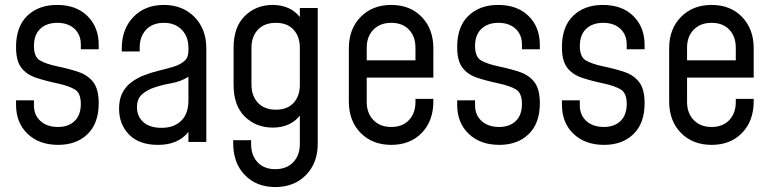

<svg xmlns="http://www.w3.org/2000/svg" viewBox="-20 -575 3126 778"><path d="M216 12Q138.5 12 91.8 -32.8Q45 -77.5 45 -151V-168.5H117.5V-148Q117.5 -108.5 144.2 -84.5Q171 -60.5 215 -60.5Q257 -60.5 282.2 -84.5Q307.5 -108.5 307.5 -154Q307.5 -198.5 282.5 -213Q257.5 -227.5 213 -237Q163.5 -247.5 125.5 -260.2Q87.5 -273 66.2 -300.8Q45 -328.5 45 -384.5Q45 -467 90.5 -511Q136 -555 211 -555Q288.5 -555 334.2 -510.2Q380 -465.5 380 -392.5V-375.5H307.5V-395Q307.5 -434.5 281.5 -458.5Q255.5 -482.5 212 -482.5Q169 -482.5 143.2 -458.2Q117.5 -434 117.5 -388.5Q117.5 -344 142.5 -329.8Q167.5 -315.5 213 -306Q261.5 -296 299.2 -283Q337 -270 358.5 -241.5Q380 -213 380 -157Q380 -75.5 335 -31.8Q290 12 216 12Z M619.5 12Q544.5 12 503.5 -29.2Q462.5 -70.5 462.5 -134.5Q462.5 -174 476.8 -200.2Q491 -226.5 514 -243Q537 -259.5 562.5 -269.5Q593 -281.5 624.8 -289Q656.5 -296.5 683.2 -304.8Q710 -313 726.8 -327.5Q743.5 -342 743.5 -368.5V-381.5Q743.5 -427 716.2 -454.8Q689 -482.5 644 -482.5Q598.5 -482.5 572.2 -454.8Q546 -427 546 -381.5V-366.5H473.5V-379Q473.5 -457.5 520.5 -506.2Q567.5 -555 644 -555Q720 -555 768 -506.2Q816 -457.5 816 -379V0H743.5V-40.5Q701.5 12.5 619.5 12ZM634.5 -57Q685 -57 714.2 -85.5Q743.5 -114 743.5 -168V-264Q713 -244.5 675.5 -238Q638 -231.5 604 -220Q573.5 -209.5 554.2 -191.5Q535 -173.5 535 -140Q535 -103.5 561 -80.2Q587 -57 634.5 -57Z M1095.5 183Q1019 183 972 134.2Q925 85.5 925 6V-7H997.5V8.5Q997.5 54.5 1023.8 82.5Q1050 110.5 1095.5 110.5Q1141 110.5 1168 82.5Q1195 54.5 1195 8.5V-106.5Q1176.5 -83 1148.8 -70.5Q1121 -58 1085 -58Q1017.5 -58 972 -102.5Q926.5 -147 926.5 -232V-381.5Q926.5 -465.5 972 -510.2Q1017.5 -555 1085 -555Q1121 -555 1148.8 -542.2Q1176.5 -529.5 1195 -506V-542.5H1267.5V6.5Q1267.5 86 1219.5 134.5Q1171.5 183 1095.5 183ZM1098 -130.5Q1144 -130.5 1169.5 -158Q1195 -185.5 1195 -231.5V-381.5Q1195 -427 1169.5 -454.8Q1144 -482.5 1098 -482.5Q1051.5 -482.5 1025.2 -454.8Q999 -427 999 -381.5V-232Q999 -186.5 1025.2 -158.5Q1051.5 -130.5 1098 -130.5Z M1565.5 12Q1489 12 1441.2 -36.5Q1393.5 -85 1393.5 -164.5V-379Q1393.5 -457.5 1441.2 -506.2Q1489 -555 1565.5 -555Q1642 -555 1689 -506.2Q1736 -457.5 1736 -379V-260.5H1466V-162Q1466 -116.5 1493 -88.5Q1520 -60.5 1565.5 -60.5Q1611 -60.5 1637.2 -88.5Q1663.5 -116.5 1663.5 -162V-174.5H1736V-164.5Q1736 -85 1689 -36.5Q1642 12 1565.5 12ZM1565.5 -482.5Q1520 -482.5 1493 -454.8Q1466 -427 1466 -381.5V-330.5H1663.5V-381.5Q1663.5 -427 1637.2 -454.8Q1611 -482.5 1565.5 -482.5Z M2003.5 12Q1926 12 1879.2 -32.8Q1832.5 -77.5 1832.5 -151V-168.5H1905V-148Q1905 -108.5 1931.8 -84.5Q1958.5 -60.5 2002.5 -60.5Q2044.5 -60.5 2069.8 -84.5Q2095 -108.5 2095 -154Q2095 -198.5 2070 -213Q2045 -227.5 2000.5 -237Q1951 -247.5 1913 -260.2Q1875 -273 1853.8 -300.8Q1832.5 -328.5 1832.5 -384.5Q1832.5 -467 1878 -511Q1923.5 -555 1998.5 -555Q2076 -555 2121.8 -510.2Q2167.5 -465.5 2167.5 -392.5V-375.5H2095V-395Q2095 -434.5 2069 -458.5Q2043 -482.5 1999.5 -482.5Q1956.5 -482.5 1930.8 -458.2Q1905 -434 1905 -388.5Q1905 -344 1930 -329.8Q1955 -315.5 2000.5 -306Q2049 -296 2086.8 -283Q2124.5 -270 2146 -241.5Q2167.5 -213 2167.5 -157Q2167.5 -75.5 2122.5 -31.8Q2077.5 12 2003.5 12Z M2428 12Q2350.5 12 2303.8 -32.8Q2257 -77.5 2257 -151V-168.5H2329.5V-148Q2329.5 -108.5 2356.2 -84.5Q2383 -60.5 2427 -60.5Q2469 -60.5 2494.2 -84.5Q2519.5 -108.5 2519.5 -154Q2519.5 -198.5 2494.5 -213Q2469.5 -227.5 2425 -237Q2375.5 -247.5 2337.5 -260.2Q2299.5 -273 2278.2 -300.8Q2257 -328.5 2257 -384.5Q2257 -467 2302.5 -511Q2348 -555 2423 -555Q2500.5 -555 2546.2 -510.2Q2592 -465.5 2592 -392.5V-375.5H2519.5V-395Q2519.5 -434.5 2493.5 -458.5Q2467.5 -482.5 2424 -482.5Q2381 -482.5 2355.2 -458.2Q2329.5 -434 2329.5 -388.5Q2329.5 -344 2354.5 -329.8Q2379.5 -315.5 2425 -306Q2473.5 -296 2511.2 -283Q2549 -270 2570.5 -241.5Q2592 -213 2592 -157Q2592 -75.5 2547 -31.8Q2502 12 2428 12Z M2863.5 12Q2787 12 2739.2 -36.5Q2691.5 -85 2691.5 -164.5V-379Q2691.5 -457.5 2739.2 -506.2Q2787 -555 2863.5 -555Q2940 -555 2987 -506.2Q3034 -457.5 3034 -379V-260.5H2764V-162Q2764 -116.5 2791 -88.5Q2818 -60.5 2863.5 -60.5Q2909 -60.5 2935.2 -88.5Q2961.5 -116.5 2961.5 -162V-174.5H3034V-164.5Q3034 -85 2987 -36.5Q2940 12 2863.5 12ZM2863.5 -482.5Q2818 -482.5 2791 -454.8Q2764 -427 2764 -381.5V-330.5H2961.5V-381.5Q2961.5 -427 2935.2 -454.8Q2909 -482.5 2863.5 -482.5Z"/></svg>

Font: Mohave
Style: Regular
Weight: 400
Designer: Gumpita Rahayu
Foundry: Tokotype
Version: Version 2.003; ttfautohint (v1.8.3)